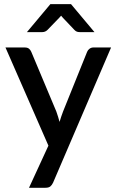

<svg xmlns="http://www.w3.org/2000/svg" viewBox="-20 -740 562 930"><path d="M518 -510 237 145Q231.5 156.5 223.8 163Q216 169.5 200 169.5H120.5L214.5 -34.5L6.5 -510H100Q113.5 -510 120.8 -503.8Q128 -497.5 131.5 -489L253 -199.5Q257.5 -187 261.2 -174.8Q265 -162.5 268.5 -149.5Q272.5 -162.5 276.5 -175Q280.5 -187.5 285.5 -200L402 -489Q405.5 -498 413.8 -504Q422 -510 432 -510ZM437.5 -584.5H365.5Q359 -584.5 352.8 -586.5Q346.5 -588.5 340 -595.5L285 -653.5Q280.5 -658 276 -664Q273.5 -661 271.2 -658.5Q269 -656 266.5 -653.5L210.5 -595.5Q205 -590 198.5 -587.2Q192 -584.5 185 -584.5H110.5L224 -720H324Z"/></svg>

Font: LatoLatin Semibold
Style: Regular
Weight: 600
Designer: Lukasz Dziedzic with Adam Twardoch and Botio Nikoltchev
Foundry: tyPoland Lukasz Dziedzic
Version: Version 2.015; 2015-08-06; http://www.latofonts.com/